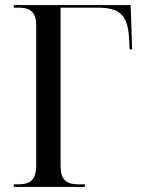

<svg xmlns="http://www.w3.org/2000/svg" viewBox="-20 -734 560 754"><path d="M34 0H313V-10H289C238 -10 218 -30 218 -82V-704H361C452 -704 482 -675 487 -581L489 -540H499L493 -714H34V-704H53C101 -704 122 -685 122 -634V-82C122 -30 101 -10 51 -10H34Z"/></svg>

Font: Noto Serif Display SemiCondensed
Style: Regular
Weight: 400
Width: 4
Designer: Monotype Design Team
Foundry: Monotype Imaging Inc.
Version: Version 2.009